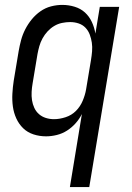

<svg xmlns="http://www.w3.org/2000/svg" viewBox="-20 -548 540 783"><path d="M265 215 314 -83Q304 -63 288.5 -45.5Q273 -28 253.5 -15.5Q234 -3 211.5 2.5Q189 8 168 8Q141 8 116.5 0Q92 -8 74.5 -25Q57 -42 46.5 -65Q36 -88 32.5 -113.5Q29 -139 30.5 -166Q32 -193 36 -219L56 -339Q60 -362 66 -384.5Q72 -407 83 -428.5Q94 -450 109.5 -469Q125 -488 145 -502Q165 -516 188 -522Q211 -528 234 -528Q260 -528 284.5 -520.5Q309 -513 326.5 -497Q344 -481 354.5 -458.5Q365 -436 369 -411L387 -520H466L344 215ZM200 -62Q223 -62 247.5 -70Q272 -78 289.5 -95.5Q307 -113 317 -136.5Q327 -160 331 -183L351 -303Q354 -321 355.5 -339Q357 -357 354.5 -374Q352 -391 346 -407Q340 -423 328.5 -435Q317 -447 300.5 -452.5Q284 -458 266 -458Q250 -458 233 -454.5Q216 -451 201 -442Q186 -433 174 -420Q162 -407 153.5 -391.5Q145 -376 140.5 -360Q136 -344 133 -328L113 -208Q110 -191 109 -173.5Q108 -156 110.5 -139.5Q113 -123 120 -108Q127 -93 139 -82.5Q151 -72 167 -67Q183 -62 200 -62Z"/></svg>

Font: Iosevka
Style: Italic
Weight: 400
Italic angle: -9°
Monospace: yes
Designer: Belleve Invis
Foundry: Belleve Invis
Version: Version 32.5.0; ttfautohint (v1.8.4)